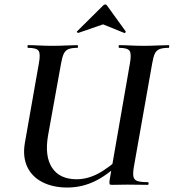

<svg xmlns="http://www.w3.org/2000/svg" viewBox="-20 -827 777 859"><path d="M281 12Q217 12 170 -12Q123 -36 102 -80.5Q81 -125 91 -186L154 -544Q162 -587 152.5 -600Q143 -613 105 -613Q103 -613 103 -619Q103 -625 105 -625Q128 -625 155.5 -623.5Q183 -622 214 -622Q246 -622 275 -623.5Q304 -625 326 -625Q329 -625 329 -619Q329 -613 326 -613Q300 -613 286 -607Q272 -601 265 -586Q258 -571 253 -542L195 -221Q179 -128 213 -76.5Q247 -25 323 -25Q370 -25 417.5 -49.5Q465 -74 532 -135L545 -123Q471 -50 410 -19Q349 12 281 12ZM482 0Q472 0 470.5 -3Q469 -6 470 -19L561 -542Q569 -585 560 -599Q551 -613 513 -613Q511 -613 511 -619Q511 -625 513 -625Q536 -625 564 -623.5Q592 -622 623 -622Q654 -622 683.5 -623.5Q713 -625 735 -625Q737 -625 737 -619Q737 -613 735 -613Q709 -613 694.5 -607.5Q680 -602 673 -587.5Q666 -573 661 -544L579 -81Q574 -52 577 -37Q580 -22 595 -17Q610 -12 641 -12Q645 -12 645 -6Q645 0 641 0Q619 0 597.5 -0.5Q576 -1 551 -1Q532 -1 515.5 -0.5Q499 0 482 0ZM331 -680Q329 -679 325.5 -682Q322 -685 325 -687L441 -802Q445 -807 450.5 -807Q456 -807 459 -802L542 -687Q544 -685 541 -681.5Q538 -678 535 -680L441 -718Z"/></svg>

Font: Cormorant Infant Light
Style: Bold Italic
Weight: 700
Italic angle: -10°
Version: Version 4.001